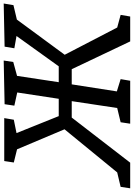

<svg xmlns="http://www.w3.org/2000/svg" viewBox="117 -882 741 1064"><g transform="rotate(-90 488.0 -350.5)"><path d="M-24 0 -16 -53 64 -72 303 -364 192 -627 119 -645 127 -698H365L356 -645L282 -630L376 -396H472L507 -626L434 -642L442 -696L684 -701L676 -648L599 -627L564 -396H652L820 -630L752 -642L761 -696L1000 -701L991 -647L911 -628L716 -363L867 -72L937 -53L928 0H790L636 -324H552L513 -74L581 -53L572 0H334L342 -53L421 -72L459 -324H368L118 0Z"/></g></svg>

Font: Bitter Medium
Style: Italic
Weight: 500
Italic angle: -9°
Designer: Sol Matas, and Bitter project Authors
Foundry: Sol Matas
Version: Version 2.001